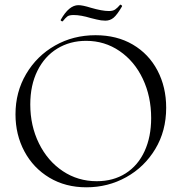

<svg xmlns="http://www.w3.org/2000/svg" viewBox="-20 -786 771 818"><path d="M46 -299Q46 -394 91.5 -471Q137 -548 214.5 -592Q292 -636 387 -636Q478 -636 546 -596Q614 -556 651 -485.5Q688 -415 688 -327Q688 -228 641.5 -151Q595 -74 517.5 -31Q440 12 348 12Q259 12 190.5 -29Q122 -70 84 -141Q46 -212 46 -299ZM624 -283Q624 -375 588.5 -450Q553 -525 489.5 -568.5Q426 -612 347 -612Q278 -612 224 -579Q170 -546 139.5 -484.5Q109 -423 109 -341Q109 -250 146 -175Q183 -100 247.5 -57Q312 -14 392 -14Q463 -14 515.5 -47.5Q568 -81 596 -142Q624 -203 624 -283ZM246 -695Q243 -695 240 -697.5Q237 -700 239 -702Q274 -764 314 -764Q332 -764 367 -753Q415 -739 444 -739Q461 -739 470.5 -745.5Q480 -752 492 -766H493Q495 -766 498 -763.5Q501 -761 500 -759Q479 -723 464 -710.5Q449 -698 429 -698Q411 -698 391.5 -703Q372 -708 367 -709Q324 -722 294 -722Q275 -722 267 -716Q259 -710 247 -695Z"/></svg>

Font: Cormorant Upright
Style: Regular
Weight: 400
Designer: Christian Thalmann (Catharsis Fonts)
Foundry: Catharsis Fonts
Version: Version 3.302